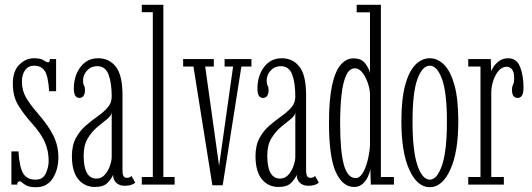

<svg xmlns="http://www.w3.org/2000/svg" viewBox="-20 -770 2220 801"><path d="M130.5 11Q106 11 93 5Q80 -1 73.8 -7.2Q67.5 -13.5 61.5 -13.5Q52 -13.5 52 0H27.5V-138.5H57Q61 -72.5 76.8 -46.5Q92.5 -20.5 128.5 -20.5Q159 -20.5 171 -46.5Q183 -72.5 183 -98.5Q183 -140.5 167.2 -176.8Q151.5 -213 111.5 -257.5Q79.5 -293 56.5 -330.2Q33.5 -367.5 33.5 -422Q33.5 -473.5 60.5 -500.2Q87.5 -527 121.5 -527Q150 -527 162 -518.5Q174 -510 180.5 -510Q187.5 -510 188 -523.5H214V-389.5H185Q181 -453.5 166.2 -474.8Q151.5 -496 122.5 -496Q98.5 -496 85 -477.8Q71.5 -459.5 71.5 -429Q71.5 -393 88.2 -363.8Q105 -334.5 138.5 -296Q182 -246 202.8 -204Q223.5 -162 223.5 -114Q223.5 -62 199.8 -25.5Q176 11 130.5 11Z M376 10Q333 10 306.5 -22.2Q280 -54.5 280 -119Q280 -164 296.8 -194.5Q313.5 -225 338.2 -246.2Q363 -267.5 387.8 -285Q412.5 -302.5 429.2 -321.5Q446 -340.5 446 -367Q446 -424.5 432.8 -459.2Q419.5 -494 385.5 -494Q360 -494 343.2 -475.8Q326.5 -457.5 326.5 -434.5Q326.5 -419 330.5 -413.2Q334.5 -407.5 334.5 -393.5Q334.5 -379.5 328.8 -370.5Q323 -361.5 311 -361.5Q288 -361.5 288 -400Q288 -454 315.8 -490.5Q343.5 -527 389.5 -527Q435.5 -527 463.2 -491.8Q491 -456.5 491 -373V-60Q491 -41 495.8 -34.5Q500.5 -28 509.5 -28Q516.5 -28 521.2 -30.5Q526 -33 528.5 -36L544 -8.5Q531 5 500 5Q479.5 5 466 -6.5Q452.5 -18 451.5 -40.5Q446.5 -26 429.5 -8Q412.5 10 376 10ZM382.5 -25Q403.5 -25 417.8 -41.5Q432 -58 439 -79.2Q446 -100.5 446 -115.5V-301.5Q445 -287.5 427.2 -273.5Q409.5 -259.5 386.5 -240.5Q363.5 -221.5 346.2 -193Q329 -164.5 329 -121Q329 -25 382.5 -25Z M571.5 0V-31.5H617.5V-719H571.5V-750H661.5V-31.5H708.5V0Z M866 3 787 -492.5H744V-523.5H872V-492.5H836L894 -78.5L952.5 -492.5H917V-523.5H1029V-492.5H987L909 3Z M1142 10Q1099 10 1072.5 -22.2Q1046 -54.5 1046 -119Q1046 -164 1062.8 -194.5Q1079.5 -225 1104.2 -246.2Q1129 -267.5 1153.8 -285Q1178.5 -302.5 1195.2 -321.5Q1212 -340.5 1212 -367Q1212 -424.5 1198.8 -459.2Q1185.5 -494 1151.5 -494Q1126 -494 1109.2 -475.8Q1092.5 -457.5 1092.5 -434.5Q1092.5 -419 1096.5 -413.2Q1100.5 -407.5 1100.5 -393.5Q1100.5 -379.5 1094.8 -370.5Q1089 -361.5 1077 -361.5Q1054 -361.5 1054 -400Q1054 -454 1081.8 -490.5Q1109.5 -527 1155.5 -527Q1201.5 -527 1229.2 -491.8Q1257 -456.5 1257 -373V-60Q1257 -41 1261.8 -34.5Q1266.5 -28 1275.5 -28Q1282.5 -28 1287.2 -30.5Q1292 -33 1294.5 -36L1310 -8.5Q1297 5 1266 5Q1245.5 5 1232 -6.5Q1218.5 -18 1217.5 -40.5Q1212.5 -26 1195.5 -8Q1178.5 10 1142 10ZM1148.5 -25Q1169.5 -25 1183.8 -41.5Q1198 -58 1205 -79.2Q1212 -100.5 1212 -115.5V-301.5Q1211 -287.5 1193.2 -273.5Q1175.5 -259.5 1152.5 -240.5Q1129.5 -221.5 1112.2 -193Q1095 -164.5 1095 -121Q1095 -25 1148.5 -25Z M1457 10Q1409.5 10 1381 -52Q1352.5 -114 1352.5 -259Q1352.5 -356 1365.5 -414.8Q1378.5 -473.5 1401.5 -500Q1424.5 -526.5 1454 -526.5Q1488.5 -526.5 1504.2 -504.8Q1520 -483 1523.5 -465.5V-718.5H1468V-750H1569V-31.5H1623.5V0H1527L1525 -66Q1523.5 -52.5 1515.8 -34.8Q1508 -17 1493.5 -3.5Q1479 10 1457 10ZM1464 -27Q1480.5 -27 1493.2 -48.2Q1506 -69.5 1513.8 -100.8Q1521.5 -132 1523.5 -162V-381Q1521.5 -406 1512.2 -430Q1503 -454 1489.8 -469.5Q1476.5 -485 1461 -485Q1437 -485 1423.5 -454.2Q1410 -423.5 1404.5 -372Q1399 -320.5 1399 -256.5Q1399 -141 1414.2 -84Q1429.5 -27 1464 -27Z M1773 11Q1720.5 11 1687.5 -62Q1654.5 -135 1654.5 -263.5Q1654.5 -357.5 1670.5 -415.5Q1686.5 -473.5 1713.2 -500.2Q1740 -527 1773 -527Q1805.5 -527 1832.5 -500.2Q1859.5 -473.5 1875.8 -415.5Q1892 -357.5 1892 -263.5Q1892 -135 1858.5 -62Q1825 11 1773 11ZM1773 -20.5Q1803.5 -20.5 1824 -80.2Q1844.5 -140 1844.5 -263.5Q1844.5 -384.5 1824 -440.2Q1803.5 -496 1773 -496Q1742 -496 1721.5 -440.2Q1701 -384.5 1701 -263.5Q1701 -140 1721.5 -80.2Q1742 -20.5 1773 -20.5Z M1933.5 0V-31.5H1984.5V-492.5H1933.5V-523.5H2027.5L2029 -471.5Q2029.5 -476.5 2038 -490Q2046.5 -503.5 2062.2 -515.2Q2078 -527 2100.5 -527Q2135 -527 2149.5 -491.5Q2164 -456 2164 -403.5Q2164 -361.5 2139.5 -361.5Q2116 -361.5 2116 -395Q2116 -409 2120.5 -417Q2125 -425 2125 -445Q2125 -469.5 2116 -480.5Q2107 -491.5 2094 -491.5Q2074 -491.5 2059.5 -474Q2045 -456.5 2037.2 -431.5Q2029.5 -406.5 2029.5 -383V-31.5H2082V0Z"/></svg>

Font: Imbue 10pt ExtraLight
Style: Regular
Weight: 200
Designer: Tyler Finck
Foundry: Etcetera Type Company
Version: Version 1.102; ttfautohint (v1.8.3)